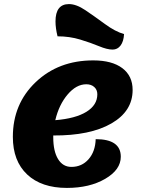

<svg xmlns="http://www.w3.org/2000/svg" viewBox="-20 -896 701 941"><path d="M532 -653Q505 -653 465.5 -669.5Q426 -686 373.5 -702Q321 -718 262 -718Q252 -758 252 -791Q252 -876 318 -876Q354 -876 398.5 -846Q443 -816 494 -778.5Q545 -741 588 -729Q586 -693 571 -673Q556 -653 532 -653ZM308 25Q183 25 113 -41Q43 -107 43 -225Q43 -387 155 -493.5Q267 -600 437 -600Q529 -600 579.5 -562Q630 -524 630 -455Q630 -351 526 -291Q422 -231 241 -232V-223Q241 -155 264.5 -116.5Q288 -78 330 -78Q381 -78 414 -115.5Q447 -153 449 -214Q572 -214 572 -128Q572 -64 495.5 -19.5Q419 25 308 25ZM403 -483Q354 -483 311.5 -433Q269 -383 251 -307Q350 -315 403.5 -348Q457 -381 457 -434Q457 -456 442 -469.5Q427 -483 403 -483Z"/></svg>

Font: Lemonada
Style: Bold
Weight: 700
Designer: Mohamed Gaber (Arabic), Eduardo Tunni (Latin)
Foundry: Kief Type Foundry
Version: Version 4.004